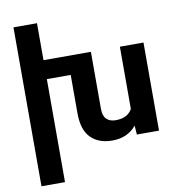

<svg xmlns="http://www.w3.org/2000/svg" viewBox="-99 -840 1055 1134"><g transform="rotate(-10 428.0 -273.5)"><path d="M57.6 -750H198.7V-528.3H482.9V-185.5Q482.9 -143.6 502.9 -124.3Q522.9 -105 557.6 -105Q629.9 -105 656.7 -155.3V-528.3H798.3V0H665.5L661.6 -54.2Q609.4 9.8 517.1 9.8Q435.5 9.8 388.7 -37.6Q341.8 -85 341.8 -184.6V-414.6H198.7V203.1H57.6Z"/></g></svg>

Font: Mardoto
Style: Bold
Weight: 700
Designer: Christian Robertson, Vahan Hovhannisyan
Foundry: Google
Version: Version 1.000